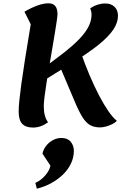

<svg xmlns="http://www.w3.org/2000/svg" viewBox="-20 -746 743 1162"><path d="M199 -230 197 -300 318 -390Q378 -434 419 -470.5Q460 -507 485.5 -539Q511 -571 522.5 -600Q534 -629 534 -658Q534 -668 532 -677Q530 -686 526 -696Q570 -725 617 -725Q652 -725 673 -705Q694 -685 694 -650Q694 -609 665.5 -566.5Q637 -524 577 -475.5Q517 -427 421 -368ZM180 26Q135 26 114 3Q93 -20 93 -71Q93 -99 97 -138Q101 -177 109 -236.5Q117 -296 131 -384.5Q145 -473 166 -599L128 -675Q169 -699 206 -712.5Q243 -726 274 -726Q328 -726 328 -660Q328 -650 323.5 -619.5Q319 -589 312 -545.5Q305 -502 296 -450Q287 -398 278 -345Q269 -292 261.5 -244.5Q254 -197 249.5 -160.5Q245 -124 245 -105Q245 -71 251.5 -47Q258 -23 271 -6Q227 26 180 26ZM585 25Q550 25 525 11Q500 -3 477.5 -39.5Q455 -76 427 -144L343 -342L469 -429Q494 -357 522 -291Q550 -225 579 -169.5Q608 -114 635.5 -74Q663 -34 687 -15Q678 -4 660 5Q642 14 622 19.5Q602 25 585 25ZM203 396 194 361Q231 344 256.5 312.5Q282 281 285 256L237 184Q242 159 259 137Q276 115 300.5 102Q325 89 352 89Q389 89 408 112Q427 135 427 167Q427 206 410 242.5Q393 279 362.5 309Q332 339 291.5 361.5Q251 384 203 396Z"/></svg>

Font: Lemonada Medium
Style: Regular
Weight: 500
Designer: Mohamed Gaber (Arabic), Eduardo Tunni (Latin)
Foundry: Kief Type Foundry
Version: Version 4.004; ttfautohint (v1.8.2)